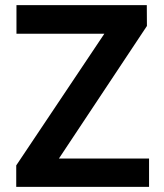

<svg xmlns="http://www.w3.org/2000/svg" viewBox="-20 -731 640 751"><path d="M210.4 -110.8H563V0H43.5V-84L388.2 -599.1H44.4V-710.9H554.2L554.7 -629.4Z"/></svg>

Font: Roboto Mono
Style: Bold
Weight: 700
Designer: Google
Version: Version 2.000985; 2015; ttfautohint (v1.3)